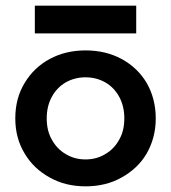

<svg xmlns="http://www.w3.org/2000/svg" viewBox="-20 -648 604 678"><path d="M34 -230Q34 -160 67 -106Q99 -52 156 -21Q211 10 282 10Q354 10 409 -21Q467 -53 498 -106Q530 -162 530 -230Q530 -299 498 -355Q466 -409 409 -440Q353 -470 282 -470Q212 -470 156 -440Q100 -410 67 -355Q34 -301 34 -230ZM145 -230Q145 -273 163 -306Q181 -339 212 -357Q244 -375 282 -375Q320 -375 352 -357Q383 -339 401 -306Q419 -273 419 -230Q419 -186 401 -155Q383 -122 352 -104Q321 -85 282 -85Q243 -85 212 -104Q181 -122 163 -155Q145 -186 145 -230ZM103 -628V-530H461V-628Z"/></svg>

Font: NM-font
Style: Medium
Weight: 500
Designer: ""
Foundry: ""
Version: ""